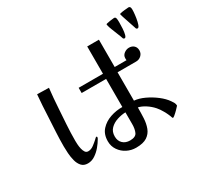

<svg xmlns="http://www.w3.org/2000/svg" viewBox="-169 -1037 1338 1278"><g transform="rotate(-30 500.0 -398.5)"><path d="M589 -221Q558 -220 525 -209.5Q492 -199 469.5 -176.5Q447 -154 447 -117Q447 -83 468 -63Q489 -43 523 -43Q566 -43 577.5 -68Q589 -93 589 -130ZM345 -172Q345 -168 343.5 -164.5Q342 -161 340 -158Q327 -135 306 -110Q285 -85 259 -68Q233 -51 204 -51Q173 -51 156 -70Q139 -89 131.5 -118Q124 -147 122 -177Q120 -207 120 -229Q120 -284 123 -339Q126 -394 129 -449Q131 -492 133.5 -534.5Q136 -577 140 -619L230 -617Q226 -580 222.5 -542.5Q219 -505 217 -467Q213 -406 209 -345Q205 -284 205 -223Q205 -213 206 -196Q207 -179 211 -161.5Q215 -144 223 -132Q231 -120 246 -120Q268 -120 288.5 -135.5Q309 -151 322 -163Q328 -169 332.5 -173Q337 -177 340 -177Q345 -177 345 -172ZM909 -88Q902 -80 888 -65.5Q874 -51 857 -37Q855 -36 849 -32Q843 -28 840 -38Q838 -46 828.5 -67Q819 -88 811 -100Q806 -109 798.5 -120Q791 -131 783 -140Q760 -166 731 -184.5Q702 -203 677 -208Q677 -166 675 -126Q673 -86 660.5 -53Q648 -20 618.5 -0.5Q589 19 534 19Q497 19 464.5 2.5Q432 -14 411.5 -44Q391 -74 391 -112Q391 -166 421 -199Q451 -232 496.5 -247.5Q542 -263 589 -262V-478H401V-518H588V-728H678V-518H769Q768 -522 768 -525.5Q768 -529 768 -533Q768 -555 786 -568.5Q804 -582 824 -582Q847 -582 861.5 -568.5Q876 -555 876 -532Q876 -509 859.5 -493.5Q843 -478 820 -478H677V-260Q714 -257 755.5 -237.5Q797 -218 833.5 -190Q870 -162 891 -131Q898 -121 903.5 -111Q909 -101 909 -88ZM851 -790Q853 -782 853 -760Q853 -738 851.5 -712.5Q850 -687 845 -668.5Q840 -650 831 -650Q826 -650 821 -655Q814 -677 804 -700.5Q794 -724 786 -746Q782 -756 778.5 -766.5Q775 -777 773 -787Q772 -793 778 -794Q790 -797 806 -799.5Q822 -802 836 -803Q848 -804 851 -790ZM970 -803Q972 -795 970.5 -773Q969 -751 965 -726Q961 -701 954.5 -682.5Q948 -664 939 -664Q934 -664 929 -669L899 -759Q896 -770 892 -780Q888 -790 886 -800Q884 -806 891 -808Q903 -811 922 -813Q941 -815 955 -816Q967 -816 970 -803Z"/></g></svg>

Font: Kaisei Opti
Style: Regular
Weight: 400
Designer: Font-Kai, 金井和夫
Foundry: KAZUO KANAI
Version: Version 5.003